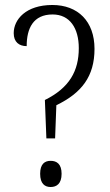

<svg xmlns="http://www.w3.org/2000/svg" viewBox="-20 -744 443 770"><path d="M160 -343 166 -189H201L206 -322C307 -371 359 -437 359 -548C359 -659 292 -724 190 -724C84 -724 35 -666 35 -611C35 -575 57 -559 87 -559C87 -630 113 -686 191 -686C260 -686 296 -631 296 -551C296 -460 259 -392 160 -343ZM183 6C207 6 227 -7 227 -47C227 -87 207 -99 183 -99C160 -99 141 -87 141 -47C141 -7 160 6 183 6Z"/></svg>

Font: Noto Serif Thai Condensed Light
Style: Regular
Weight: 300
Width: 3
Designer: Monotype Design Team
Foundry: Monotype Imaging Inc.
Version: Version 2.002